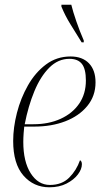

<svg xmlns="http://www.w3.org/2000/svg" viewBox="-20 -786 440 816"><path d="M190 10Q123 10 79.5 -40Q36 -90 36 -187Q36 -244 52 -306.5Q68 -369 99 -423.5Q130 -478 175.5 -512Q221 -546 280 -546Q330 -546 358 -517Q386 -488 386 -436Q386 -378 351 -335.5Q316 -293 257.5 -270.5Q199 -248 126 -248H83Q82 -241 80.5 -220.5Q79 -200 79 -183Q79 -99 110.5 -49.5Q142 0 192 0Q243 0 274 -31Q305 -62 320 -105Q328 -101 328 -88Q328 -67 311 -44.5Q294 -22 263 -6Q232 10 190 10ZM122 -258Q187 -258 237.5 -281Q288 -304 316.5 -345.5Q345 -387 345 -444Q345 -493 328 -514.5Q311 -536 275 -536Q227 -536 189.5 -498.5Q152 -461 126 -398Q100 -335 85 -258ZM327 -606Q301 -648 279 -683.5Q257 -719 241 -758V-766H283Q290 -737 304.5 -695Q319 -653 336 -614V-606Z"/></svg>

Font: Noto Serif Display SemiCondensed ExtraLight
Style: Italic
Weight: 200
Width: 4
Italic angle: -12°
Designer: Monotype Design Team
Foundry: Monotype Imaging Inc.
Version: Version 2.009